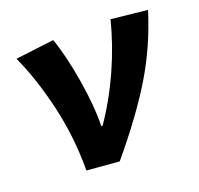

<svg xmlns="http://www.w3.org/2000/svg" viewBox="-105 -675 834 803"><g transform="rotate(-20 312.5 -274.0)"><path d="M38 -539 209 -560Q237 -482 257 -363Q277 -244 275 -153H281Q344 -245 391 -350Q438 -455 464 -560L625 -543Q579 -395 502.5 -268.5Q426 -142 297 12L153 0Q154 -147 121 -289Q88 -431 38 -539Z"/></g></svg>

Font: Nebula Sans Bold
Style: Regular
Weight: 700
Italic angle: -9°
Designer: Paul D. Hunt for Adobe (as Source Sans)
Foundry: Nebula Entertainment & Broadcasting LLC
Version: Version 1.010